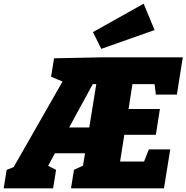

<svg xmlns="http://www.w3.org/2000/svg" viewBox="-57 -1021 1011 1041"><path d="M-37 0 -21 -100 17 -115 282 -579 220 -605 236 -705 489 -710H934L902 -508H788L781 -565H661L640 -430H810L788 -290H617L594 -145H724L750 -211H866L832 0H328L344 -100L393 -123L404 -190H241L204 -122L247 -100L231 0ZM318 -330H427L465 -565H446ZM492 -756 447 -847 722 -1001 781 -858Z"/></svg>

Font: Bitter Black
Style: Italic
Weight: 900
Italic angle: -9°
Designer: Sol Matas, and Bitter project Authors
Foundry: Sol Matas
Version: Version 2.001